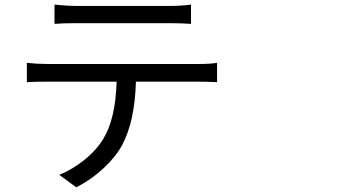

<svg xmlns="http://www.w3.org/2000/svg" viewBox="-20 -760 1540 827"><path d="M710 -660.2H305.7Q252.9 -660.2 214.8 -657.2V-740.2Q271.5 -734.4 304.7 -734.4H710Q758.8 -734.4 802.7 -740.2V-657.2Q758.8 -660.2 710 -660.2ZM182.6 -484.4H836.9Q884.8 -484.4 915 -489.3V-406.2Q870.1 -408.2 836.9 -408.2H565.4Q560.5 -236.3 505.9 -134.8Q478.5 -84 425.3 -34.7Q372.1 14.6 308.6 46.9L235.4 -6.8Q293.9 -31.2 344.2 -71.8Q394.5 -112.3 423.8 -160.2Q477.5 -246.1 482.4 -408.2H182.6Q123 -408.2 95.7 -406.2V-489.3Q141.6 -484.4 182.6 -484.4Z"/></svg>

Font: Bpmf Zihi Sans Regular
Style: Regular
Weight: 400
Foundry: But Ko
Version: Version 1.320